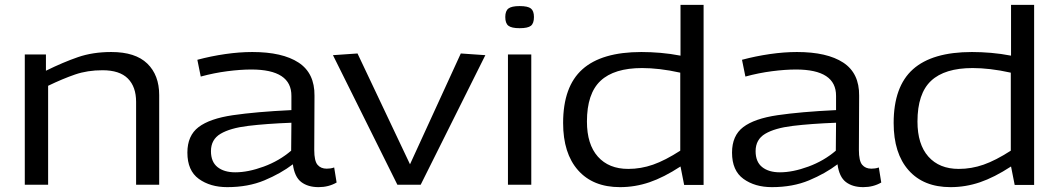

<svg xmlns="http://www.w3.org/2000/svg" viewBox="-20 -760 4358 790"><path d="M82 0V-536H169V-469Q240 -504 301 -525Q362 -546 438 -546Q537 -546 586 -498.5Q635 -451 635 -369V0H540V-341Q540 -403 506 -437Q472 -471 402 -471Q340 -471 289 -453.5Q238 -436 178 -407V0Z M751 -132Q751 -202 797 -237Q843 -272 938 -286Q1033 -300 1179 -307V-365Q1180 -474 1014 -474Q970 -474 915.5 -467Q861 -460 806 -445L792 -514Q848 -529 906.5 -537.5Q965 -546 1018 -546Q1142 -546 1208.5 -502.5Q1275 -459 1274 -366L1273 -143Q1273 -98 1286.5 -82Q1300 -66 1324 -66Q1331 -66 1339 -67Q1347 -68 1355 -71L1365 -9Q1332 10 1291 10Q1247 10 1219.5 -11Q1192 -32 1185 -84Q1135 -46 1068 -18Q1001 10 915 10Q845 10 798 -24Q751 -58 751 -132ZM848 -138Q848 -94 875 -72.5Q902 -51 948 -51Q1001 -51 1065 -74.5Q1129 -98 1178 -140L1179 -255Q1075 -251 1001 -242Q927 -233 887.5 -209.5Q848 -186 848 -138Z M1615 0 1350 -533 1451 -540 1667 -84 1876 -540 1977 -533 1711 0Z M2118 -644Q2085 -644 2072 -654Q2059 -664 2059 -690Q2059 -715 2072 -725Q2085 -735 2118 -735Q2152 -735 2164.5 -725Q2177 -715 2177 -690Q2177 -664 2164.5 -654Q2152 -644 2118 -644ZM2070 0V-536H2166V0Z M2795 1 2780 -75Q2711 -30 2652 -10Q2593 10 2531 10Q2420 10 2358.5 -59.5Q2297 -129 2297 -254Q2297 -404 2376.5 -475Q2456 -546 2619 -546Q2657 -546 2698 -542.5Q2739 -539 2780 -531V-740H2875V1ZM2779 -140V-461Q2734 -471 2695 -475.5Q2656 -480 2622 -480Q2507 -480 2451 -427.5Q2395 -375 2395 -260Q2395 -166 2440 -115.5Q2485 -65 2565 -65Q2617 -65 2667 -82.5Q2717 -100 2779 -140Z M2992 -132Q2992 -202 3038 -237Q3084 -272 3179 -286Q3274 -300 3420 -307V-365Q3421 -474 3255 -474Q3211 -474 3156.5 -467Q3102 -460 3047 -445L3033 -514Q3089 -529 3147.5 -537.5Q3206 -546 3259 -546Q3383 -546 3449.5 -502.5Q3516 -459 3515 -366L3514 -143Q3514 -98 3527.5 -82Q3541 -66 3565 -66Q3572 -66 3580 -67Q3588 -68 3596 -71L3606 -9Q3573 10 3532 10Q3488 10 3460.5 -11Q3433 -32 3426 -84Q3376 -46 3309 -18Q3242 10 3156 10Q3086 10 3039 -24Q2992 -58 2992 -132ZM3089 -138Q3089 -94 3116 -72.5Q3143 -51 3189 -51Q3242 -51 3306 -74.5Q3370 -98 3419 -140L3420 -255Q3316 -251 3242 -242Q3168 -233 3128.5 -209.5Q3089 -186 3089 -138Z M4155 1 4140 -75Q4071 -30 4012 -10Q3953 10 3891 10Q3780 10 3718.5 -59.5Q3657 -129 3657 -254Q3657 -404 3736.5 -475Q3816 -546 3979 -546Q4017 -546 4058 -542.5Q4099 -539 4140 -531V-740H4235V1ZM4139 -140V-461Q4094 -471 4055 -475.5Q4016 -480 3982 -480Q3867 -480 3811 -427.5Q3755 -375 3755 -260Q3755 -166 3800 -115.5Q3845 -65 3925 -65Q3977 -65 4027 -82.5Q4077 -100 4139 -140Z"/></svg>

Font: Georama Extended
Style: Regular
Weight: 400
Width: 7
Designer: Jean-Baptiste Levee
Foundry: Production Type
Version: Version 1.000